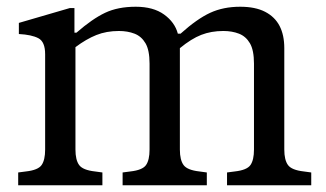

<svg xmlns="http://www.w3.org/2000/svg" viewBox="-20 -550 969 570"><path d="M34 0V-38L57 -41Q93 -45 103.5 -60Q114 -75 114 -106V-389Q114 -426 94 -436.5Q74 -447 36 -449V-482L187 -526H201V-453H207Q254 -494 292 -512Q330 -530 383 -530Q435 -530 467 -507Q499 -484 508 -450H516Q565 -494 604 -512Q643 -530 693 -530Q738 -530 767 -515Q796 -500 810 -473Q824 -446 824 -407V-106Q824 -75 835 -60Q846 -45 882 -41L904 -38V0H654V-38L677 -41Q713 -45 723.5 -60Q734 -75 734 -106V-361Q734 -401 722 -421.5Q710 -442 689.5 -450Q669 -458 643 -458Q607 -458 577.5 -446.5Q548 -435 514 -407V-106Q514 -75 525 -60Q536 -45 572 -41L594 -38V0H344V-38L367 -41Q403 -45 413.5 -60Q424 -75 424 -106V-361Q424 -401 412 -421.5Q400 -442 379.5 -450Q359 -458 333 -458Q296 -458 266 -446Q236 -434 204 -410V-106Q204 -75 215 -60Q226 -45 262 -41L284 -38V0Z"/></svg>

Font: Hedvig Letters Serif
Style: Regular
Weight: 400
Designer: Alexander Örn & Tor Weibull
Foundry: Kanon Foundry
Version: Version 1.000